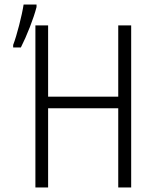

<svg xmlns="http://www.w3.org/2000/svg" viewBox="-20 -826 705 846"><path d="M38 -617H72C98 -668 128 -744 141 -795V-806H84C77 -759 54 -669 38 -628ZM558 0V-714H501V-400H192V-714H136V0H192V-349H501V0Z"/></svg>

Font: Noto Sans Display SemiCondensed Light
Style: Regular
Weight: 300
Width: 4
Designer: Monotype Design Team
Foundry: Monotype Imaging Inc.
Version: Version 1.900